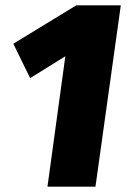

<svg xmlns="http://www.w3.org/2000/svg" viewBox="-20 -700 476 720"><path d="M433 -680 338 0H158L225 -489L93 -407L30 -536L266 -680Z"/></svg>

Font: Fira Sans Condensed Black
Style: Italic
Weight: 900
Width: 3
Italic angle: -8°
Designer: Carrois Corporate & Edenspiekermann AG
Foundry: Carrois Corporate GbR & Edenspiekermann AG
Version: Version 4.203